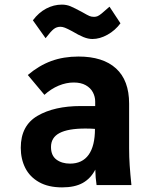

<svg xmlns="http://www.w3.org/2000/svg" viewBox="-20 -802 640 832"><path d="M70 -161.5Q70 -258 142.8 -300.2Q215.5 -342.5 330 -342.5H392.5V-362Q392.5 -383 382.5 -402Q372.5 -421 351.5 -432.8Q330.5 -444.5 299.5 -444.5Q267 -444.5 234 -430.8Q201 -417 172.5 -391L100.5 -477Q149 -518 202 -537.5Q255 -557 320 -557Q426.5 -557 483 -505.2Q539.5 -453.5 539.5 -353V-159.5Q539.5 -121.5 542 -85Q544.5 -48.5 549.5 0H398.5Q393.5 -32.5 393 -67Q373 -28.5 338.5 -9.2Q304 10 249 10Q189.5 10 149.2 -12.8Q109 -35.5 89.5 -74.2Q70 -113 70 -161.5ZM391.5 -243.5Q373 -245 349.5 -245Q275 -245 238 -225.5Q201 -206 201 -165Q201 -128 224.5 -110.5Q248 -93 283.5 -93Q336.5 -93 364 -131.2Q391.5 -169.5 391.5 -243.5ZM292 -667Q272.5 -677.5 261.5 -681.8Q250.5 -686 242 -686Q225.5 -686 213 -676.2Q200.5 -666.5 177.5 -636.5L122.5 -714Q147.5 -747.5 180.2 -764.8Q213 -782 248 -782Q268 -782 285.5 -774.8Q303 -767.5 337 -749Q359.5 -736 368 -732.5Q376.5 -729 387.5 -729Q396 -729 403 -732Q410 -735 420.8 -743.8Q431.5 -752.5 454.5 -773L502 -701Q479 -670 445.8 -651.5Q412.5 -633 380.5 -633Q362 -633 341.2 -641.5Q320.5 -650 292 -667Z"/></svg>

Font: JuliaMono ExtraBold
Style: Regular
Weight: 800
Monospace: yes
Designer: cormullion
Foundry: corm
Version: Version 0.055; ttfautohint (v1.8.4)